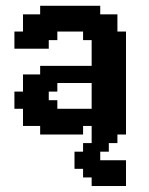

<svg xmlns="http://www.w3.org/2000/svg" viewBox="-20 -461 511 658"><path d="M264.7 0H235.3V-29.4H264.7ZM323.5 0H294.1V-29.4H323.5ZM235.3 0H205.9V-29.4H235.3ZM205.9 0H176.5V-29.4H205.9ZM176.5 0H147.1V-29.4H176.5ZM147.1 0H117.6V-29.4H147.1ZM117.6 -29.4H88.2V-58.8H117.6ZM147.1 -29.4H117.6V-58.8H147.1ZM147.1 -58.8H117.6V-88.2H147.1ZM88.2 -29.4H58.8V-58.8H88.2ZM88.2 -58.8H58.8V-88.2H88.2ZM117.6 -58.8H88.2V-88.2H117.6ZM147.1 -88.2H117.6V-117.6H147.1ZM176.5 -88.2H147.1V-117.6H176.5ZM117.6 -88.2H88.2V-117.6H117.6ZM88.2 -88.2H58.8V-117.6H88.2ZM58.8 -88.2H29.4V-117.6H58.8ZM58.8 -117.6H29.4V-147.1H58.8ZM58.8 -294.1H29.4V-323.5H58.8ZM58.8 -323.5H29.4V-352.9H58.8ZM88.2 -323.5H58.8V-352.9H88.2ZM88.2 -352.9H58.8V-382.4H88.2ZM88.2 -382.4H58.8V-411.8H88.2ZM117.6 -382.4H88.2V-411.8H117.6ZM147.1 -382.4H117.6V-411.8H147.1ZM176.5 -352.9H147.1V-382.4H176.5ZM176.5 -323.5H147.1V-352.9H176.5ZM147.1 -323.5H117.6V-352.9H147.1ZM147.1 -352.9H117.6V-382.4H147.1ZM117.6 -352.9H88.2V-382.4H117.6ZM117.6 -323.5H88.2V-352.9H117.6ZM117.6 -294.1H88.2V-323.5H117.6ZM147.1 -294.1H117.6V-323.5H147.1ZM147.1 -117.6H117.6V-147.1H147.1ZM117.6 -117.6H88.2V-147.1H117.6ZM88.2 -294.1H58.8V-323.5H88.2ZM88.2 -117.6H58.8V-147.1H88.2ZM176.5 -382.4H147.1V-411.8H176.5ZM176.5 -411.8H147.1V-441.2H176.5ZM147.1 -411.8H117.6V-441.2H147.1ZM205.9 -411.8H176.5V-441.2H205.9ZM235.3 -411.8H205.9V-441.2H235.3ZM264.7 -411.8H235.3V-441.2H264.7ZM294.1 -411.8H264.7V-441.2H294.1ZM323.5 -411.8H294.1V-441.2H323.5ZM323.5 -382.4H294.1V-411.8H323.5ZM352.9 -382.4H323.5V-411.8H352.9ZM382.4 -382.4H352.9V-411.8H382.4ZM382.4 -352.9H352.9V-382.4H382.4ZM411.8 -323.5H382.4V-352.9H411.8ZM382.4 -323.5H352.9V-352.9H382.4ZM411.8 -294.1H382.4V-323.5H411.8ZM411.8 -264.7H382.4V-294.1H411.8ZM411.8 -235.3H382.4V-264.7H411.8ZM411.8 -205.9H382.4V-235.3H411.8ZM411.8 -176.5H382.4V-205.9H411.8ZM411.8 -147.1H382.4V-176.5H411.8ZM382.4 -147.1H352.9V-176.5H382.4ZM382.4 -117.6H352.9V-147.1H382.4ZM411.8 -117.6H382.4V-147.1H411.8ZM411.8 -88.2H382.4V-117.6H411.8ZM382.4 -88.2H352.9V-117.6H382.4ZM382.4 -58.8H352.9V-88.2H382.4ZM382.4 -29.4H352.9V-58.8H382.4ZM352.9 -29.4H323.5V-58.8H352.9ZM323.5 -29.4H294.1V-58.8H323.5ZM294.1 -29.4H264.7V-58.8H294.1ZM294.1 -58.8H264.7V-88.2H294.1ZM323.5 -88.2H294.1V-117.6H323.5ZM352.9 -88.2H323.5V-117.6H352.9ZM323.5 -117.6H294.1V-147.1H323.5ZM323.5 -147.1H294.1V-176.5H323.5ZM323.5 -176.5H294.1V-205.9H323.5ZM323.5 -205.9H294.1V-235.3H323.5ZM323.5 -235.3H294.1V-264.7H323.5ZM323.5 -264.7H294.1V-294.1H323.5ZM323.5 -294.1H294.1V-323.5H323.5ZM323.5 -323.5H294.1V-352.9H323.5ZM294.1 -323.5H264.7V-352.9H294.1ZM294.1 -352.9H264.7V-382.4H294.1ZM264.7 -352.9H235.3V-382.4H264.7ZM235.3 -352.9H205.9V-382.4H235.3ZM205.9 -352.9H176.5V-382.4H205.9ZM205.9 -382.4H176.5V-411.8H205.9ZM235.3 -382.4H205.9V-411.8H235.3ZM264.7 -382.4H235.3V-411.8H264.7ZM294.1 -382.4H264.7V-411.8H294.1ZM323.5 -352.9H294.1V-382.4H323.5ZM352.9 -352.9H323.5V-382.4H352.9ZM352.9 -323.5H323.5V-352.9H352.9ZM352.9 -294.1H323.5V-323.5H352.9ZM352.9 -264.7H323.5V-294.1H352.9ZM382.4 -264.7H352.9V-294.1H382.4ZM382.4 -294.1H352.9V-323.5H382.4ZM382.4 -235.3H352.9V-264.7H382.4ZM382.4 -205.9H352.9V-235.3H382.4ZM382.4 -176.5H352.9V-205.9H382.4ZM352.9 -176.5H323.5V-205.9H352.9ZM352.9 -205.9H323.5V-235.3H352.9ZM352.9 -235.3H323.5V-264.7H352.9ZM352.9 -147.1H323.5V-176.5H352.9ZM352.9 -117.6H323.5V-147.1H352.9ZM352.9 -58.8H323.5V-88.2H352.9ZM323.5 -58.8H294.1V-88.2H323.5ZM264.7 -29.4H235.3V-58.8H264.7ZM235.3 -29.4H205.9V-58.8H235.3ZM205.9 -29.4H176.5V-58.8H205.9ZM176.5 -29.4H147.1V-58.8H176.5ZM176.5 -58.8H147.1V-88.2H176.5ZM205.9 -58.8H176.5V-88.2H205.9ZM235.3 -58.8H205.9V-88.2H235.3ZM264.7 -58.8H235.3V-88.2H264.7ZM88.2 -147.1H58.8V-176.5H88.2ZM117.6 -147.1H88.2V-176.5H117.6ZM147.1 -147.1H117.6V-176.5H147.1ZM88.2 -176.5H58.8V-205.9H88.2ZM117.6 -176.5H88.2V-205.9H117.6ZM147.1 -176.5H117.6V-205.9H147.1ZM176.5 -176.5H147.1V-205.9H176.5ZM205.9 -176.5H176.5V-205.9H205.9ZM235.3 -176.5H205.9V-205.9H235.3ZM264.7 -176.5H235.3V-205.9H264.7ZM294.1 -176.5H264.7V-205.9H294.1ZM294.1 -205.9H264.7V-235.3H294.1ZM264.7 -205.9H235.3V-235.3H264.7ZM235.3 -205.9H205.9V-235.3H235.3ZM205.9 -205.9H176.5V-235.3H205.9ZM176.5 -205.9H147.1V-235.3H176.5ZM147.1 -205.9H117.6V-235.3H147.1ZM382.4 -88.2H411.8V-58.8H382.4ZM382.4 -58.8H411.8V-29.4H382.4ZM382.4 -29.4H411.8V0H382.4ZM352.9 -29.4H382.4V0H352.9ZM323.5 -29.4H352.9V0H323.5ZM147.1 -176.5H176.5V-147.1H147.1ZM382.4 0V29.4H352.9V0ZM352.9 29.4V58.8H323.5V29.4ZM323.5 29.4V58.8H294.1V29.4ZM323.5 58.8V88.2H294.1V58.8ZM323.5 88.2V117.6H294.1V88.2ZM323.5 117.6V147.1H294.1V117.6ZM352.9 117.6V147.1H323.5V117.6ZM382.4 117.6V147.1H352.9V117.6ZM411.8 117.6V147.1H382.4V117.6ZM352.9 88.2V117.6H323.5V88.2ZM294.1 58.8V88.2H264.7V58.8ZM294.1 29.4V58.8H264.7V29.4ZM382.4 88.2V117.6H352.9V88.2ZM294.1 88.2V117.6H264.7V88.2ZM411.8 88.2V117.6H382.4V88.2ZM352.9 0V29.4H323.5V0ZM411.8 147.1V176.5H382.4V147.1ZM382.4 147.1V176.5H352.9V147.1ZM352.9 147.1V176.5H323.5V147.1ZM264.7 58.8V88.2H235.3V58.8ZM264.7 88.2V117.6H235.3V88.2ZM294.1 117.6V147.1H264.7V117.6ZM323.5 147.1V176.5H294.1V147.1ZM323.5 0V29.4H294.1V0Z"/></svg>

Font: Jersey 20
Style: Regular
Weight: 400
Designer: Sarah Cadigan-Fried
Version: Version 1.000; ttfautohint (v1.8.4.7-5d5b)